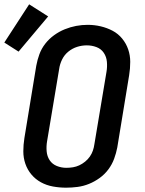

<svg xmlns="http://www.w3.org/2000/svg" viewBox="-51 -861 671 889"><path d="M255 8Q224 8 194 2.5Q164 -3 138.5 -17Q113 -31 94.5 -53Q76 -75 66.5 -102.5Q57 -130 57 -160.5Q57 -191 62 -222L117 -557Q122 -584 131.5 -610Q141 -636 158.5 -658.5Q176 -681 199.5 -698Q223 -715 249 -725.5Q275 -736 301.5 -741Q328 -746 355 -746Q386 -746 415.5 -739Q445 -732 470.5 -718.5Q496 -705 514.5 -682.5Q533 -660 542.5 -632.5Q552 -605 552 -574.5Q552 -544 547 -513L492 -178Q487 -152 477.5 -126Q468 -100 451 -77Q434 -54 410.5 -37Q387 -20 361 -9.5Q335 1 308 4.5Q281 8 255 8ZM256 -84Q272 -84 287 -86.5Q302 -89 316 -95.5Q330 -102 343 -112.5Q356 -123 365 -136Q374 -149 379 -163.5Q384 -178 386 -193L442 -528Q446 -551 444 -574.5Q442 -598 429.5 -616.5Q417 -635 395.5 -643Q374 -651 351 -651Q328 -651 306 -644Q284 -637 265.5 -622Q247 -607 236.5 -585.5Q226 -564 223 -542L167 -207Q163 -184 165 -160.5Q167 -137 179 -119Q191 -101 212 -92.5Q233 -84 256 -84ZM35 -622 -31 -664 84 -841 172 -785Z"/></svg>

Font: Iosevka Curly Slab SmBdEx
Style: Italic
Weight: 600
Width: 7
Italic angle: -9°
Monospace: yes
Designer: Belleve Invis
Foundry: Belleve Invis
Version: Version 11.1.0; ttfautohint (v1.8.3)